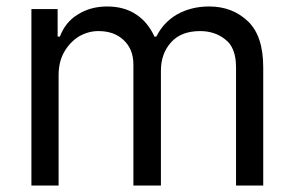

<svg xmlns="http://www.w3.org/2000/svg" viewBox="-20 -573 909 593"><path d="M158 -545V-460H165Q182 -505 220 -528Q259 -553 311 -553Q364 -553 401 -528Q437 -504 457 -460H463Q484 -503 526 -528Q570 -553 626 -553Q698 -553 746 -507Q793 -462 793 -365V0H709V-365Q709 -426 676 -451Q644 -477 598 -477Q540 -477 509 -443Q477 -408 477 -355V0H392V-374Q392 -421 362 -449Q333 -477 284 -477Q252 -477 223 -460Q195 -442 178 -412Q161 -382 161 -341V0H77V-545Z"/></svg>

Font: Sinter
Style: Regular
Weight: 400
Foundry: Adobe & rsms
Version: Version 1.000